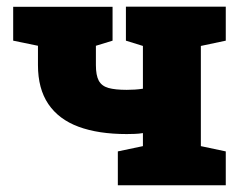

<svg xmlns="http://www.w3.org/2000/svg" viewBox="-20 -548 717 568"><path d="M328.6 0V-100.1L402.8 -115.7V-154.3Q391.1 -152.3 378.2 -151.9Q365.2 -151.4 355 -151.4Q271 -151.4 212.4 -173.1Q153.8 -194.8 123 -240.2Q92.3 -285.6 92.3 -355.5V-412.6L19 -427.7V-527.8H263.7H313V-427.7L263.7 -412.6V-355.5Q263.7 -325.2 272.2 -309.3Q280.8 -293.5 300.8 -287.8Q320.8 -282.2 355 -282.2Q367.7 -282.2 379.2 -283Q390.6 -283.7 402.8 -285.6V-412.1L352.5 -427.7V-528.3H647.9V-427.7L574.2 -412.1V-115.7L647.9 -100.1V0Z"/></svg>

Font: Roboto Slab LO Black
Style: Regular
Weight: 900
Designer: Google
Version: Version 2.000